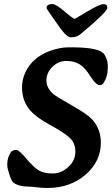

<svg xmlns="http://www.w3.org/2000/svg" viewBox="-20 -916 554 949"><path d="M336.4 -731.9H329.1Q310.1 -731.9 276.4 -778.8Q210 -871.6 210 -876Q210 -896 239.7 -896Q256.3 -896 299.1 -859.4Q341.8 -822.8 349.1 -822.8Q350.6 -822.8 411.4 -859.1Q472.2 -895.5 491.2 -895.5Q510.3 -895.5 510.3 -879.9V-876.5Q510.3 -857.4 376.5 -746.1Q359.4 -731.9 336.4 -731.9ZM61.5 -174.8Q73.7 -174.8 110.1 -131.8Q146.5 -88.9 171.9 -73.7Q197.3 -58.6 240 -58.6Q282.7 -58.6 317.6 -90.6Q352.5 -122.6 352.5 -166.5Q352.5 -210.4 322.5 -236.8Q292.5 -263.2 227.1 -298.8Q161.6 -334.5 131.3 -367.7Q88.9 -414.6 88.9 -484.9Q88.9 -524.9 106.9 -561.5Q142.1 -632.8 225.1 -663.6Q274.4 -682.1 319.3 -682.1H335Q473.6 -682.1 496.1 -646.5Q512.7 -619.6 512.7 -593.8V-579.1Q512.7 -537.1 491.7 -505.9Q484.4 -495.1 474.1 -495.1Q454.1 -495.1 427.2 -538.3Q400.4 -581.5 373.5 -598.1Q346.7 -614.7 307.6 -614.7Q268.6 -614.7 239 -585.7Q209.5 -556.6 209.5 -518.6Q209.5 -480.5 244.1 -450.7Q258.8 -438.5 335.2 -395Q411.6 -351.6 433.6 -327.6Q478.5 -279.8 478.5 -210.9Q478.5 -117.7 402.3 -52.2Q326.2 13.2 213.9 13.2Q189.5 13.2 161.6 9.8Q133.8 6.3 120.6 6.3Q73.7 6.3 46.4 -13.2Q37.1 -19.5 26.6 -53Q16.1 -86.4 16.1 -92.3V-106.9Q16.1 -137.7 33.7 -163.6Q41.5 -174.8 61.5 -174.8Z"/></svg>

Font: Averia Serif Libre
Style: Bold Italic
Weight: 700
Italic angle: -6.90001°
Version: Version 1.002